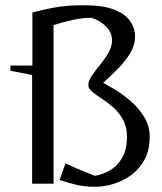

<svg xmlns="http://www.w3.org/2000/svg" viewBox="-20 -703 619 735"><path d="M343 12Q300 12 264.5 2.5Q229 -7 208 -14L231 -78Q257 -65 290.5 -51Q324 -37 343 -30Q374 -35 402 -51.5Q430 -68 448 -99.5Q466 -131 466 -180Q466 -218 451 -245Q436 -272 414 -291.5Q392 -311 370 -325Q348 -339 333 -351.5Q318 -364 318 -377Q318 -393 331.5 -413Q345 -433 363.5 -455.5Q382 -478 395.5 -502Q409 -526 409 -549Q409 -578 386 -601.5Q363 -625 329 -635Q297 -635 262 -627.5Q227 -620 185 -607V0H103V-416L20 -432V-452H104V-655Q127 -662 179 -672.5Q231 -683 299 -683Q373 -683 416 -666.5Q459 -650 478 -622.5Q497 -595 497 -563Q497 -531 479 -500.5Q461 -470 433 -441.5Q405 -413 375 -386Q388 -379 417 -362Q446 -345 477.5 -318.5Q509 -292 531 -257Q553 -222 553 -180Q553 -129 533.5 -92.5Q514 -56 482.5 -33Q451 -10 414.5 1Q378 12 343 12Z"/></svg>

Font: Belleza
Style: Regular
Weight: 400
Designer: Eduardo Rodriguez Tunni
Foundry: Eduardo Rodriguez Tunni
Version: Version 1.003; ttfautohint (v1.8.4.7-5d5b)